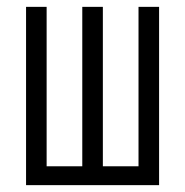

<svg xmlns="http://www.w3.org/2000/svg" viewBox="-20 -540 540 560"><path d="M56 0V-520H116V-55H220V-520H280V-55H384V-520H444V0Z"/></svg>

Font: Iosevka Curly Light
Style: Regular
Weight: 300
Monospace: yes
Designer: Belleve Invis
Foundry: Belleve Invis
Version: Version 22.1.2; ttfautohint (v1.8.4)